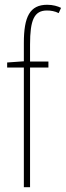

<svg xmlns="http://www.w3.org/2000/svg" viewBox="-20 -785 276 805"><path d="M183 -502V-527H106V-598C106 -701 123 -741 177 -741C193 -741 211 -738 226 -730L236 -752C222 -759 202 -765 178 -765C105 -765 80 -715 80 -605V-528L10 -523V-502H80V0H106V-502Z"/></svg>

Font: Noto Sans Georgian ExtraCondensed Thin
Style: Regular
Weight: 100
Width: 2
Designer: Monotype Design Team, Akaki Razmadze
Foundry: Google LLC
Version: Version 2.005